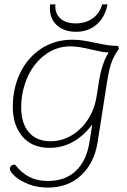

<svg xmlns="http://www.w3.org/2000/svg" viewBox="-20 -700 577 870"><path d="M519 -479Q496 -447 485 -416.5Q474 -386 464 -322L422 -54Q407 39 347.5 94.5Q288 150 197 150Q148 150 109 134.5Q70 119 47.5 98.5Q25 78 25 66Q25 56 31 51Q37 46 48 46Q78 84 113.5 102Q149 120 197 120Q276 120 324 74Q372 28 385 -54L398 -136Q318 -30 204 -30Q126 -30 82 -81Q38 -132 38 -216Q38 -300 71.5 -369.5Q105 -439 166.5 -479.5Q228 -520 308 -520Q333 -520 356 -516.5Q379 -513 412 -506Q445 -499 467.5 -495.5Q490 -492 515 -492ZM472 -462Q449 -463 424 -469Q399 -475 392 -476Q334 -490 300 -490Q234 -490 182.5 -450.5Q131 -411 103.5 -347.5Q76 -284 76 -212Q76 -142 110.5 -101Q145 -60 209 -60Q260 -60 304.5 -86.5Q349 -113 379 -159.5Q409 -206 418 -265L427 -322Q440 -411 472 -462ZM206 -663Q206 -674 207 -680H231Q228 -640 253 -617Q278 -594 323 -594Q368 -594 400 -617Q432 -640 443 -680H467Q456 -622 418 -589Q380 -556 324 -556Q271 -556 238.5 -585Q206 -614 206 -663Z"/></svg>

Font: Thasadith
Style: Italic
Weight: 400
Italic angle: -9°
Designer: Cadson Demak Co.,Ltd.
Foundry: Cadson Demak Co.,Ltd.
Version: Version 1.000; ttfautohint (v1.6)